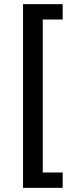

<svg xmlns="http://www.w3.org/2000/svg" viewBox="-20 -725 338 925"><path d="M91 180V-705H282V-631H186V106H282V180Z"/></svg>

Font: Nunito Sans 10pt Condensed SemiBold
Style: Regular
Weight: 600
Width: 3
Designer: Vernon Adams
Foundry: Vernon Adams
Version: Version 3.101;gftools[0.9.27]